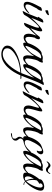

<svg xmlns="http://www.w3.org/2000/svg" viewBox="1028 -1469 775 2871"><g transform="rotate(90 1415.5 -33.5)"><path d="M137 -324Q134 -324 133.5 -331.5Q133 -339 133 -341Q133 -344 134 -354Q135 -364 140 -365Q154 -367 168 -370Q182 -373 196 -377Q198 -378 202 -378Q207 -378 207 -373Q207 -362 193.5 -350.5Q180 -339 163.5 -331.5Q147 -324 137 -324ZM56 0Q7 0 7 -50Q7 -71 13.5 -93Q20 -115 28 -134Q37 -156 48 -177Q59 -198 70 -219Q75 -228 79.5 -237.5Q84 -247 89 -256Q94 -263 108 -268Q122 -273 130 -273Q131 -273 130 -272.5Q129 -272 129 -272Q129 -272 129.5 -272Q130 -272 130 -271Q132 -273 135 -273Q139 -273 140 -269.5Q141 -266 141 -263Q141 -256 135.5 -242Q130 -228 122.5 -215.5Q115 -203 108 -200Q99 -179 84.5 -154Q70 -129 58 -103.5Q46 -78 46 -54Q46 -26 76 -26Q90 -26 106.5 -35Q123 -44 139 -56.5Q155 -69 166.5 -78Q178 -87 181 -87Q182 -87 182 -86.5Q182 -86 182 -86Q182 -82 179 -77.5Q176 -73 174 -71Q162 -55 142 -38.5Q122 -22 99.5 -11Q77 0 56 0Z M151 15Q145 15 145 10Q172 -36 192 -84.5Q212 -133 231 -182L242 -211Q242 -214 236.5 -213Q231 -212 231 -216Q231 -218 239.5 -231.5Q248 -245 257 -259.5Q266 -274 268 -277Q272 -283 286 -289Q300 -295 307 -295Q317 -295 317 -286Q317 -283 307.5 -260.5Q298 -238 285 -207.5Q272 -177 261 -150.5Q250 -124 247 -113Q255 -123 273 -142.5Q291 -162 314 -185Q337 -208 361 -229Q385 -250 404.5 -263.5Q424 -277 435 -277Q444 -277 446.5 -269.5Q449 -262 449 -255Q449 -236 440.5 -207Q432 -178 421 -149Q410 -120 402 -102Q422 -119 445.5 -141.5Q469 -164 491 -188Q513 -212 527 -233Q535 -243 546 -243Q567 -243 567 -223Q567 -213 560 -193Q553 -173 544 -168Q539 -147 535 -124.5Q531 -102 531 -79Q531 -70 533 -57.5Q535 -45 541 -35.5Q547 -26 559 -26Q573 -26 588 -35Q603 -44 617 -56.5Q631 -69 641 -78Q651 -87 654 -87Q656 -87 656 -85Q656 -82 654 -77.5Q652 -73 650 -71Q635 -46 604.5 -23Q574 0 543 0Q510 0 497 -21Q484 -42 484 -71Q484 -102 493.5 -133.5Q503 -165 513 -193Q488 -162 459 -132.5Q430 -103 401 -76Q394 -54 374.5 -30Q355 -6 329 -6Q328 -6 324.5 -7Q321 -8 321 -11Q321 -11 321 -12Q321 -13 322 -13Q329 -32 340.5 -59Q352 -86 364.5 -116Q377 -146 385.5 -173Q394 -200 394 -218Q394 -221 393.5 -225Q393 -229 388 -229Q379 -229 362.5 -214.5Q346 -200 326 -177.5Q306 -155 286.5 -131Q267 -107 252 -87.5Q237 -68 232 -60Q216 -37 203 -12Q201 -7 190.5 -0.5Q180 6 168.5 10.5Q157 15 151 15Z M852 8Q825 8 816 -13.5Q807 -35 807 -57Q807 -82 811 -107Q815 -132 820 -156Q810 -139 788 -112Q766 -85 739 -57.5Q712 -30 684.5 -11.5Q657 7 636 7Q624 7 620.5 -1Q617 -9 617 -19Q617 -40 627 -72Q637 -104 655 -139.5Q673 -175 695.5 -205Q718 -235 742.5 -253.5Q767 -272 792 -270Q803 -276 816 -281Q829 -286 842 -286Q852 -286 862.5 -284.5Q873 -283 883 -281Q888 -283 894 -285Q900 -287 906 -287Q917 -287 917 -277Q917 -272 911.5 -257.5Q906 -243 899.5 -230.5Q893 -218 889 -216Q880 -198 872 -169.5Q864 -141 859 -111Q854 -81 854 -60Q854 -49 857.5 -35.5Q861 -22 876 -22Q893 -22 910.5 -35.5Q928 -49 941 -62.5Q954 -76 956 -76Q958 -76 958 -74Q958 -65 948 -53Q938 -41 926 -30.5Q914 -20 908 -15Q896 -6 881.5 1Q867 8 852 8ZM671 -27Q676 -27 683 -31.5Q690 -36 694 -39Q754 -82 788 -138Q822 -194 854 -258Q850 -260 845 -261Q840 -262 835 -262Q816 -262 797.5 -252Q779 -242 767 -228Q748 -208 728.5 -175.5Q709 -143 693 -108.5Q677 -74 669 -47Q668 -44 667 -41Q666 -38 666 -34Q666 -27 671 -27Z M787 334Q760 334 731 324.5Q702 315 682 294.5Q662 274 662 242Q662 213 678.5 189Q695 165 720.5 145.5Q746 126 774 111Q802 96 824 87Q880 64 946.5 52Q1013 40 1073 36Q1084 8 1094.5 -20Q1105 -48 1115 -76Q1123 -96 1130 -116Q1137 -136 1142 -156Q1132 -139 1110 -112Q1088 -85 1061 -57.5Q1034 -30 1006.5 -11.5Q979 7 958 7Q946 7 942.5 -1Q939 -9 939 -19Q939 -40 949 -72Q959 -104 976.5 -139.5Q994 -175 1016.5 -205Q1039 -235 1064 -253.5Q1089 -272 1113 -270Q1125 -276 1137.5 -281Q1150 -286 1163 -286Q1171 -286 1179.5 -285Q1188 -284 1196 -283L1197 -286Q1214 -301 1237 -301Q1240 -301 1245.5 -299.5Q1251 -298 1251 -293Q1251 -292 1250.5 -291.5Q1250 -291 1250 -291L1238 -270Q1225 -246 1214 -220Q1203 -194 1192 -168Q1172 -118 1152 -67Q1132 -16 1112 35Q1119 34 1125.5 34Q1132 34 1139 34Q1142 34 1152.5 36.5Q1163 39 1163 44Q1163 47 1150 48Q1137 49 1124 48.5Q1111 48 1110 48H1107Q1087 96 1056.5 146.5Q1026 197 985.5 239.5Q945 282 895.5 308Q846 334 787 334ZM993 -27Q998 -27 1005 -31.5Q1012 -36 1016 -39Q1076 -82 1109.5 -138Q1143 -194 1176 -258Q1172 -260 1166.5 -261Q1161 -262 1156 -262Q1138 -262 1119.5 -252Q1101 -242 1089 -228Q1070 -208 1050.5 -175.5Q1031 -143 1015 -108.5Q999 -74 991 -47Q988 -41 988 -34Q988 -27 993 -27ZM783 313Q832 313 875.5 286.5Q919 260 955.5 219Q992 178 1020.5 132.5Q1049 87 1067 49Q1010 53 946.5 66.5Q883 80 832 106Q808 118 777.5 139Q747 160 724.5 187.5Q702 215 702 247Q702 281 727.5 297Q753 313 783 313Z M1328 -324Q1325 -324 1324.5 -331.5Q1324 -339 1324 -341Q1324 -344 1325 -354Q1326 -364 1331 -365Q1345 -367 1359 -370Q1373 -373 1387 -377Q1389 -378 1393 -378Q1398 -378 1398 -373Q1398 -362 1384.5 -350.5Q1371 -339 1354.5 -331.5Q1338 -324 1328 -324ZM1247 0Q1198 0 1198 -50Q1198 -71 1204.5 -93Q1211 -115 1219 -134Q1228 -156 1239 -177Q1250 -198 1261 -219Q1266 -228 1270.5 -237.5Q1275 -247 1280 -256Q1285 -263 1299 -268Q1313 -273 1321 -273Q1322 -273 1321 -272.5Q1320 -272 1320 -272Q1320 -272 1320.5 -272Q1321 -272 1321 -271Q1323 -273 1326 -273Q1330 -273 1331 -269.5Q1332 -266 1332 -263Q1332 -256 1326.5 -242Q1321 -228 1313.5 -215.5Q1306 -203 1299 -200Q1290 -179 1275.5 -154Q1261 -129 1249 -103.5Q1237 -78 1237 -54Q1237 -26 1267 -26Q1281 -26 1297.5 -35Q1314 -44 1330 -56.5Q1346 -69 1357.5 -78Q1369 -87 1372 -87Q1373 -87 1373 -86.5Q1373 -86 1373 -86Q1373 -82 1370 -77.5Q1367 -73 1365 -71Q1353 -55 1333 -38.5Q1313 -22 1290.5 -11Q1268 0 1247 0Z M1350 15Q1343 15 1344 10Q1372 -38 1395.5 -88Q1419 -138 1440 -189Q1440 -191 1444 -200.5Q1448 -210 1448 -211Q1448 -214 1443 -213Q1438 -212 1438 -216Q1438 -218 1446 -231.5Q1454 -245 1463 -259.5Q1472 -274 1474 -277Q1479 -283 1493 -289Q1507 -295 1514 -295Q1524 -295 1524 -286Q1524 -283 1517 -266Q1510 -249 1499 -226Q1488 -203 1477 -179Q1466 -155 1457 -137Q1448 -119 1445 -113Q1453 -123 1471.5 -142.5Q1490 -162 1513.5 -185Q1537 -208 1561 -229.5Q1585 -251 1604.5 -264.5Q1624 -278 1635 -278Q1643 -278 1644.5 -272Q1646 -266 1646 -261Q1646 -248 1643 -234Q1640 -220 1636 -207Q1628 -177 1616.5 -136.5Q1605 -96 1605 -66Q1605 -51 1610.5 -38.5Q1616 -26 1634 -26Q1648 -26 1663.5 -35Q1679 -44 1692.5 -56.5Q1706 -69 1716.5 -78Q1727 -87 1730 -87Q1731 -87 1731 -85Q1731 -82 1729.5 -77.5Q1728 -73 1726 -71Q1710 -46 1679.5 -23Q1649 0 1619 0Q1588 0 1572.5 -18.5Q1557 -37 1557 -67Q1557 -93 1566.5 -125Q1576 -157 1583 -183Q1585 -191 1588.5 -202Q1592 -213 1592 -221Q1592 -223 1591 -226Q1590 -229 1587 -229Q1582 -229 1574.5 -223.5Q1567 -218 1563 -215Q1544 -199 1520.5 -174Q1497 -149 1474 -119.5Q1451 -90 1432 -62Q1413 -34 1402 -12Q1400 -7 1389.5 -0.5Q1379 6 1367.5 10.5Q1356 15 1350 15Z M1927 8Q1900 8 1891 -13.5Q1882 -35 1882 -57Q1882 -82 1886 -107Q1890 -132 1895 -156Q1885 -139 1863 -112Q1841 -85 1814 -57.5Q1787 -30 1759.5 -11.5Q1732 7 1711 7Q1699 7 1695.5 -1Q1692 -9 1692 -19Q1692 -40 1702 -72Q1712 -104 1730 -139.5Q1748 -175 1770.5 -205Q1793 -235 1817.5 -253.5Q1842 -272 1867 -270Q1878 -276 1891 -281Q1904 -286 1917 -286Q1927 -286 1937.5 -284.5Q1948 -283 1958 -281Q1963 -283 1969 -285Q1975 -287 1981 -287Q1992 -287 1992 -277Q1992 -272 1986.5 -257.5Q1981 -243 1974.5 -230.5Q1968 -218 1964 -216Q1955 -198 1947 -169.5Q1939 -141 1934 -111Q1929 -81 1929 -60Q1929 -49 1932.5 -35.5Q1936 -22 1951 -22Q1968 -22 1985.5 -35.5Q2003 -49 2016 -62.5Q2029 -76 2031 -76Q2033 -76 2033 -74Q2033 -65 2023 -53Q2013 -41 2001 -30.5Q1989 -20 1983 -15Q1971 -6 1956.5 1Q1942 8 1927 8ZM1746 -27Q1751 -27 1758 -31.5Q1765 -36 1769 -39Q1829 -82 1863 -138Q1897 -194 1929 -258Q1925 -260 1920 -261Q1915 -262 1910 -262Q1891 -262 1872.5 -252Q1854 -242 1842 -228Q1823 -208 1803.5 -175.5Q1784 -143 1768 -108.5Q1752 -74 1744 -47Q1743 -44 1742 -41Q1741 -38 1741 -34Q1741 -27 1746 -27Z M1977 191Q1971 191 1971 184Q1971 180 1978 178Q1995 173 2012.5 172.5Q2030 172 2042 164Q2054 156 2054 129Q2054 120 2046.5 109.5Q2039 99 2032 87Q2025 75 2025 64Q2025 48 2033.5 31Q2042 14 2056 7Q2034 8 2025.5 1Q2017 -6 2017 -29Q2017 -48 2021 -61Q2029 -88 2042.5 -120.5Q2056 -153 2075 -184Q2094 -215 2118.5 -238Q2143 -261 2172 -270Q2192 -276 2211 -284.5Q2230 -293 2251 -293Q2266 -293 2276.5 -284Q2287 -275 2287 -259Q2287 -247 2280 -232Q2273 -217 2261.5 -206.5Q2250 -196 2236 -196Q2232 -196 2232 -199Q2232 -202 2234 -204Q2239 -213 2240.5 -223.5Q2242 -234 2242 -244Q2242 -254 2239.5 -263.5Q2237 -273 2225 -273Q2215 -273 2205 -267.5Q2195 -262 2187 -257Q2173 -247 2153.5 -220.5Q2134 -194 2116 -161.5Q2098 -129 2086 -99Q2074 -69 2074 -51Q2074 -16 2110 -16Q2136 -16 2160.5 -30Q2185 -44 2205.5 -63Q2226 -82 2239 -96Q2252 -110 2254 -110Q2258 -110 2258 -106Q2258 -94 2243.5 -78Q2229 -62 2221 -54Q2159 -7 2084 5V7Q2071 9 2060.5 22Q2050 35 2050 49Q2050 59 2058.5 70Q2067 81 2075 93Q2083 105 2083 120Q2083 145 2065 160.5Q2047 176 2022 183.5Q1997 191 1977 191Z M2470 8Q2443 8 2434 -13.5Q2425 -35 2425 -57Q2425 -82 2429 -107Q2433 -132 2438 -156Q2428 -139 2406 -112Q2384 -85 2357 -57.5Q2330 -30 2302.5 -11.5Q2275 7 2254 7Q2242 7 2238.5 -1Q2235 -9 2235 -19Q2235 -40 2245 -72Q2255 -104 2273 -139.5Q2291 -175 2313.5 -205Q2336 -235 2360.5 -253.5Q2385 -272 2410 -270Q2421 -276 2434 -281Q2447 -286 2460 -286Q2470 -286 2480.5 -284.5Q2491 -283 2501 -281Q2506 -283 2512 -285Q2518 -287 2524 -287Q2535 -287 2535 -277Q2535 -272 2529.5 -257.5Q2524 -243 2517.5 -230.5Q2511 -218 2507 -216Q2498 -198 2490 -169.5Q2482 -141 2477 -111Q2472 -81 2472 -60Q2472 -49 2475.5 -35.5Q2479 -22 2494 -22Q2511 -22 2528.5 -35.5Q2546 -49 2559 -62.5Q2572 -76 2574 -76Q2576 -76 2576 -74Q2576 -65 2566 -53Q2556 -41 2544 -30.5Q2532 -20 2526 -15Q2514 -6 2499.5 1Q2485 8 2470 8ZM2289 -27Q2294 -27 2301 -31.5Q2308 -36 2312 -39Q2372 -82 2406 -138Q2440 -194 2472 -258Q2468 -260 2463 -261Q2458 -262 2453 -262Q2434 -262 2415.5 -252Q2397 -242 2385 -228Q2366 -208 2346.5 -175.5Q2327 -143 2311 -108.5Q2295 -74 2287 -47Q2286 -44 2285 -41Q2284 -38 2284 -34Q2284 -27 2289 -27ZM2517 -333Q2500 -333 2489.5 -342.5Q2479 -352 2469.5 -361Q2460 -370 2444 -370Q2429 -370 2419 -361Q2409 -352 2401 -345Q2399 -344 2397 -344Q2393 -344 2393 -349Q2393 -353 2397 -357Q2399 -363 2408.5 -373.5Q2418 -384 2430.5 -392.5Q2443 -401 2455 -401Q2469 -401 2479.5 -391Q2490 -381 2502 -371.5Q2514 -362 2533 -362Q2547 -362 2556 -374.5Q2565 -387 2571 -394Q2576 -400 2579 -400Q2581 -400 2581 -395Q2581 -393 2580 -389Q2579 -385 2577 -382Q2573 -376 2565.5 -364.5Q2558 -353 2546 -343Q2534 -333 2517 -333Z M2608 8Q2586 8 2573.5 -0.5Q2561 -9 2561 -34Q2561 -65 2577.5 -103Q2594 -141 2617 -176.5Q2640 -212 2660 -235V-237Q2660 -261 2679.5 -276.5Q2699 -292 2725 -299.5Q2751 -307 2770 -307Q2796 -307 2813.5 -295Q2831 -283 2831 -254Q2831 -229 2818 -196.5Q2805 -164 2784.5 -130.5Q2764 -97 2741 -69.5Q2718 -42 2699 -26Q2714 -8 2738 -8Q2740 -8 2743 -7Q2746 -6 2746 -4Q2746 0 2742.5 1Q2739 2 2736 2Q2723 2 2711.5 -4.5Q2700 -11 2691 -21Q2654 8 2608 8ZM2690 -39Q2712 -60 2733.5 -97.5Q2755 -135 2770 -175.5Q2785 -216 2785 -246Q2785 -258 2780 -271Q2775 -284 2759 -284Q2747 -284 2736 -275Q2725 -266 2720 -255Q2722 -252 2724.5 -247Q2727 -242 2727 -238Q2727 -234 2725 -233Q2712 -226 2700.5 -217.5Q2689 -209 2678 -198Q2674 -183 2672 -167Q2670 -151 2670 -135Q2670 -112 2674.5 -86Q2679 -60 2690 -39ZM2648 -17Q2658 -17 2666.5 -21.5Q2675 -26 2682 -32Q2666 -57 2659 -90Q2652 -123 2652 -152Q2639 -131 2628 -108.5Q2617 -86 2617 -60Q2617 -45 2623.5 -31Q2630 -17 2648 -17Z"/></g></svg>

Font: Bonheur Royale
Style: Regular
Weight: 400
Designer: Robert E. Leuschke
Foundry: Robert E. Leuschke
Version: Version 1.010; ttfautohint (v1.8.3)